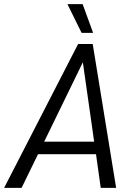

<svg xmlns="http://www.w3.org/2000/svg" viewBox="-46 -914 647 934"><path d="M421 -164H139L59 0H-26L334 -700H405L519 0H444ZM412 -225 357 -611 169 -225ZM282 -894H356L407 -754H351Z"/></svg>

Font: Sarabun Light
Style: Italic
Weight: 300
Italic angle: -10°
Designer: Suppakit Chalermlarp | Katatrad Co.,Ltd.
Foundry: Cadson Demak Co.,Ltd.
Version: Version 1.000; ttfautohint (v1.6)